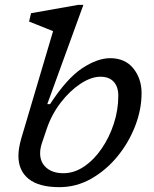

<svg xmlns="http://www.w3.org/2000/svg" viewBox="-20 -762 634 792"><path d="M199 -633.5Q189.5 -637.5 171.5 -644.5Q153.5 -651.5 134 -659.5Q114.5 -667.5 100 -673L108 -707.5L303 -742H324L175 -332.5H186.5Q256 -439 319 -480.5Q382 -522 434.5 -522Q496 -522 530 -479.8Q564 -437.5 564 -378Q564 -310.5 537.5 -242Q511 -173.5 464.2 -116.5Q417.5 -59.5 356.2 -24.8Q295 10 225 10Q140.5 10 98.2 -24Q56 -58 56 -119Q56 -150 67.5 -190ZM153.5 -173.5Q145.5 -150 145.5 -130Q145.5 -92 171.5 -69.8Q197.5 -47.5 241.5 -47.5Q286 -47.5 326.8 -75Q367.5 -102.5 399.2 -148.8Q431 -195 449.5 -251.8Q468 -308.5 468 -367Q468 -404 449 -424.8Q430 -445.5 394.5 -445.5Q356 -445.5 312 -416.5Q268 -387.5 230.5 -338.8Q193 -290 173 -231Z"/></svg>

Font: Newsreader Caption
Style: Italic
Weight: 400
Italic angle: -17°
Designer: Hugues Gentile
Foundry: Production Type
Version: Version 1.001